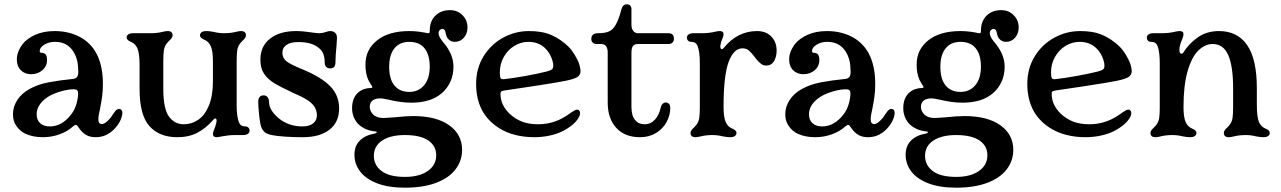

<svg xmlns="http://www.w3.org/2000/svg" viewBox="-20 -626 5936 890"><path d="M98 -6Q74 -17 57 -40.5Q40 -64 40 -96Q40 -131 60 -162Q80 -193 116 -213Q155 -235 206 -244.5Q257 -254 317 -260Q331 -261 337 -269Q343 -277 343 -294Q343 -302 341 -326Q335 -373 308 -402.5Q281 -432 234 -432Q207 -432 185.5 -419Q164 -406 164 -389Q164 -385 166.5 -383Q169 -381 173 -381Q186 -381 192 -373Q198 -365 198 -348Q198 -319 176.5 -300.5Q155 -282 124 -282Q95 -282 76.5 -300.5Q58 -319 58 -350Q58 -387 86 -423Q105 -447 143 -464.5Q181 -482 234 -482Q270 -482 302 -473.5Q334 -465 362 -448Q457 -388 457 -237Q457 -205 453.5 -179.5Q450 -154 444 -123Q436 -91 436 -71Q436 -61 440.5 -56Q445 -51 453 -51Q467 -51 489 -76Q495 -82 502 -94L515 -112Q523 -121 532 -121Q539 -121 543.5 -115.5Q548 -110 547 -99Q545 -80 534.5 -61Q524 -42 508 -26Q491 -9 470 0.5Q449 10 423 10Q398 10 380 0Q362 -10 348 -30L343 -37Q340 -42 337 -44.5Q334 -47 331 -47Q327 -47 317 -39L315 -37Q291 -16 255 -3Q219 10 178 10Q133 10 98 -6ZM311 -97Q327 -118 334.5 -145Q342 -172 342 -192Q342 -205 336 -209Q330 -213 312 -212Q279 -209 245 -197Q211 -185 191 -169Q150 -137 150 -96Q150 -70 166 -55Q182 -40 211 -40Q268 -40 311 -97Z M627 -214V-322Q627 -379 617 -402Q607 -424 587 -432Q567 -440 567 -452Q567 -461 574.5 -466.5Q582 -472 597 -472H678Q708 -472 732 -478Q748 -482 757 -482Q780 -482 780 -462Q780 -456 776 -450Q772 -444 766 -439Q756 -429 751 -422Q742 -409 739.5 -391.5Q737 -374 737 -342V-214Q737 -122 763 -86Q789 -50 832 -50Q868 -50 898.5 -70.5Q929 -91 948 -136Q967 -181 967 -251V-342Q967 -389 957 -412Q947 -434 927 -442Q907 -450 907 -462Q907 -471 914.5 -476.5Q922 -482 937 -482Q951 -482 971 -478Q995 -472 1018 -472Q1048 -472 1072 -478Q1088 -482 1097 -482Q1120 -482 1120 -462Q1120 -456 1116 -450Q1112 -444 1106 -439Q1096 -429 1091 -422Q1082 -409 1079.5 -391.5Q1077 -374 1077 -342V-140Q1077 -87 1087 -60Q1091 -50 1098 -45Q1105 -40 1117 -40Q1126 -40 1131.5 -34.5Q1137 -29 1137 -20Q1137 -12 1129.5 -6Q1122 0 1107 0H1069Q1051 0 1036 2Q1021 4 1010 6Q990 10 984 10Q967 10 967 -5Q967 -14 978 -40Q984 -58 984 -66Q984 -77 978 -77Q975 -77 968 -70Q934 -31 894.5 -10.5Q855 10 802 10Q719 10 673 -41Q627 -92 627 -214Z M1239 0Q1215 -5 1204 -16Q1192 -28 1187 -51Q1184 -67 1180.5 -100Q1177 -133 1177 -154Q1177 -169 1183.5 -176.5Q1190 -184 1202 -184Q1213 -184 1220 -176Q1227 -168 1227 -154Q1227 -130 1243.5 -107.5Q1260 -85 1285 -68Q1327 -40 1382 -40Q1414 -40 1431.5 -54Q1449 -68 1449 -92Q1449 -118 1432 -139Q1415 -160 1371 -181Q1357 -188 1342 -194Q1282 -222 1252 -240Q1222 -258 1204.5 -283.5Q1187 -309 1187 -349Q1187 -412 1232 -447Q1277 -482 1352 -482Q1384 -482 1422 -476Q1450 -472 1458 -472Q1475 -472 1491 -478Q1503 -482 1511 -482Q1528 -482 1536 -471Q1542 -464 1542 -449L1540 -416Q1535 -366 1535 -338Q1535 -323 1529 -316Q1523 -309 1511 -309Q1498 -309 1491.5 -316.5Q1485 -324 1485 -337Q1485 -360 1478.5 -376.5Q1472 -393 1455 -406Q1438 -419 1415.5 -425Q1393 -431 1363 -431Q1327 -431 1308 -418Q1289 -405 1289 -381Q1289 -357 1308 -342Q1327 -327 1379 -306Q1467 -270 1509.5 -227.5Q1552 -185 1552 -123Q1552 -60 1507.5 -25Q1463 10 1383 10Q1340 10 1302.5 7.5Q1265 5 1239 0Z M1623 91Q1623 50 1648.5 25Q1674 0 1718 -7Q1726 -9 1726 -13Q1726 -17 1718 -17Q1675 -21 1645 -47Q1630 -60 1621 -80.5Q1612 -101 1612 -124Q1612 -171 1639 -196Q1651 -207 1666.5 -212.5Q1682 -218 1698 -218Q1711 -218 1703 -229L1700 -233Q1690 -251 1687 -256Q1674 -285 1674 -327Q1674 -396 1728 -439Q1782 -482 1877 -482Q1911 -482 1948 -475Q1952 -474 1955.5 -473.5Q1959 -473 1962 -472H1965Q1969 -472 1970.5 -474Q1972 -476 1972 -482Q1972 -500 1975.5 -514Q1979 -528 1987 -540Q2014 -579 2066 -579Q2101 -579 2124 -555.5Q2147 -532 2147 -499Q2147 -471 2130.5 -451.5Q2114 -432 2088 -432Q2072 -432 2060.5 -442.5Q2049 -453 2046 -472Q2043 -492 2031 -492Q2024 -492 2018.5 -486.5Q2013 -481 2013 -472Q2013 -456 2033 -432Q2082 -376 2082 -317Q2082 -279 2068 -248Q2054 -217 2029 -195Q2003 -172 1967 -161Q1931 -150 1887 -150Q1837 -150 1777 -165Q1772 -165 1766 -167Q1753 -170 1741 -170Q1727 -170 1715 -165Q1694 -155 1694 -130Q1694 -113 1707 -98Q1724 -79 1759 -79Q1766 -79 1805 -82L1817 -83Q1862 -88 1896 -88Q2002 -88 2062 -45.5Q2122 -3 2122 69Q2122 119 2091.5 159Q2061 199 2001.5 221.5Q1942 244 1857 244Q1780 244 1727.5 223.5Q1675 203 1649 168.5Q1623 134 1623 91ZM2002 94Q2002 50 1965 25Q1928 0 1857 0Q1790 0 1751.5 25.5Q1713 51 1713 96Q1713 140 1749 167Q1785 194 1857 194Q1924 194 1963 166.5Q2002 139 2002 94ZM1972 -317Q1972 -372 1948 -402Q1924 -432 1877 -432Q1833 -432 1808.5 -402Q1784 -372 1784 -317Q1784 -259 1808.5 -229.5Q1833 -200 1877 -200Q1920 -200 1946 -231Q1972 -262 1972 -317Z M2292 -33Q2238 -68 2212.5 -119Q2187 -170 2187 -237Q2187 -309 2221.5 -365Q2256 -421 2312.5 -451.5Q2369 -482 2431 -482Q2487 -482 2523.5 -468.5Q2560 -455 2593 -429Q2617 -410 2630.5 -392Q2644 -374 2656 -350Q2663 -337 2667 -321.5Q2671 -306 2671 -296Q2671 -280 2658 -270Q2644 -260 2600 -251Q2560 -243 2455 -227L2328 -208Q2310 -206 2305 -203Q2300 -200 2300 -191Q2300 -139 2343 -98Q2369 -74 2400.5 -62Q2432 -50 2474 -50Q2544 -50 2602 -87Q2611 -93 2618 -97.5Q2625 -102 2630 -106Q2638 -111 2644 -114.5Q2650 -118 2655 -118Q2661 -118 2665 -113.5Q2669 -109 2669 -102Q2669 -88 2656 -71Q2632 -39 2584 -16Q2559 -4 2525.5 3Q2492 10 2456 10Q2410 10 2368.5 -0.5Q2327 -11 2292 -33ZM2512 -294Q2535 -300 2540.5 -306.5Q2546 -313 2544 -331Q2542 -344 2535.5 -360Q2529 -376 2519 -389Q2486 -432 2430 -432Q2395 -432 2364.5 -413.5Q2334 -395 2315.5 -362.5Q2297 -330 2297 -291Q2297 -272 2300 -265Q2303 -258 2316 -259Q2355 -263 2413.5 -273.5Q2472 -284 2512 -294Z M2797 -150V-382Q2797 -422 2766 -422H2745Q2734 -422 2727.5 -428.5Q2721 -435 2721 -445Q2721 -458 2728.5 -465Q2736 -472 2752 -472Q2785 -472 2803.5 -480.5Q2822 -489 2834 -511Q2847 -534 2857 -570L2859 -578Q2863 -593 2869 -599.5Q2875 -606 2886 -606Q2896 -606 2901.5 -600Q2907 -594 2907 -585V-512Q2907 -493 2915.5 -482.5Q2924 -472 2937 -472H3079Q3092 -472 3098 -465Q3104 -458 3104 -447Q3104 -436 3097.5 -429Q3091 -422 3079 -422H2937Q2921 -422 2914 -412.5Q2907 -403 2907 -382V-130Q2907 -90 2923.5 -70Q2940 -50 2967 -50Q2996 -50 3015.5 -71Q3035 -92 3043 -128Q3046 -143 3057 -148.5Q3068 -154 3077.5 -147.5Q3087 -141 3087 -126Q3087 -92 3070 -60.5Q3053 -29 3021 -9.5Q2989 10 2947 10Q2876 10 2836.5 -33.5Q2797 -77 2797 -150Z M3181 -10Q3181 -16 3185 -22Q3189 -28 3195 -33Q3205 -43 3210 -50Q3219 -63 3221.5 -80.5Q3224 -98 3224 -130V-332Q3224 -385 3214 -412Q3210 -422 3203 -427Q3196 -432 3184 -432Q3175 -432 3169.5 -437.5Q3164 -443 3164 -452Q3164 -460 3171.5 -466Q3179 -472 3194 -472H3232Q3267 -472 3295 -479Q3307 -482 3317 -482Q3334 -482 3334 -467Q3334 -458 3323 -432Q3319 -416 3319 -412Q3319 -398 3326 -398Q3329 -398 3334 -403Q3398 -482 3489 -482Q3531 -482 3555.5 -456.5Q3580 -431 3580 -392Q3580 -362 3567.5 -342Q3555 -322 3532 -322Q3519 -322 3508.5 -329.5Q3498 -337 3484 -354L3479 -361Q3462 -383 3450.5 -392.5Q3439 -402 3422 -402Q3381 -402 3357.5 -339Q3334 -276 3334 -130Q3334 -83 3344 -60Q3354 -38 3374 -30Q3394 -22 3394 -10Q3394 -1 3386.5 4.5Q3379 10 3364 10Q3350 10 3330 6Q3306 0 3283 0Q3253 0 3229 6Q3213 10 3204 10Q3181 10 3181 -10Z M3678 -6Q3654 -17 3637 -40.5Q3620 -64 3620 -96Q3620 -131 3640 -162Q3660 -193 3696 -213Q3735 -235 3786 -244.5Q3837 -254 3897 -260Q3911 -261 3917 -269Q3923 -277 3923 -294Q3923 -302 3921 -326Q3915 -373 3888 -402.5Q3861 -432 3814 -432Q3787 -432 3765.5 -419Q3744 -406 3744 -389Q3744 -385 3746.5 -383Q3749 -381 3753 -381Q3766 -381 3772 -373Q3778 -365 3778 -348Q3778 -319 3756.5 -300.5Q3735 -282 3704 -282Q3675 -282 3656.5 -300.5Q3638 -319 3638 -350Q3638 -387 3666 -423Q3685 -447 3723 -464.5Q3761 -482 3814 -482Q3850 -482 3882 -473.5Q3914 -465 3942 -448Q4037 -388 4037 -237Q4037 -205 4033.5 -179.5Q4030 -154 4024 -123Q4016 -91 4016 -71Q4016 -61 4020.5 -56Q4025 -51 4033 -51Q4047 -51 4069 -76Q4075 -82 4082 -94L4095 -112Q4103 -121 4112 -121Q4119 -121 4123.5 -115.5Q4128 -110 4127 -99Q4125 -80 4114.5 -61Q4104 -42 4088 -26Q4071 -9 4050 0.5Q4029 10 4003 10Q3978 10 3960 0Q3942 -10 3928 -30L3923 -37Q3920 -42 3917 -44.5Q3914 -47 3911 -47Q3907 -47 3897 -39L3895 -37Q3871 -16 3835 -3Q3799 10 3758 10Q3713 10 3678 -6ZM3891 -97Q3907 -118 3914.5 -145Q3922 -172 3922 -192Q3922 -205 3916 -209Q3910 -213 3892 -212Q3859 -209 3825 -197Q3791 -185 3771 -169Q3730 -137 3730 -96Q3730 -70 3746 -55Q3762 -40 3791 -40Q3848 -40 3891 -97Z M4178 91Q4178 50 4203.5 25Q4229 0 4273 -7Q4281 -9 4281 -13Q4281 -17 4273 -17Q4230 -21 4200 -47Q4185 -60 4176 -80.5Q4167 -101 4167 -124Q4167 -171 4194 -196Q4206 -207 4221.5 -212.5Q4237 -218 4253 -218Q4266 -218 4258 -229L4255 -233Q4245 -251 4242 -256Q4229 -285 4229 -327Q4229 -396 4283 -439Q4337 -482 4432 -482Q4466 -482 4503 -475Q4507 -474 4510.5 -473.5Q4514 -473 4517 -472H4520Q4524 -472 4525.5 -474Q4527 -476 4527 -482Q4527 -500 4530.5 -514Q4534 -528 4542 -540Q4569 -579 4621 -579Q4656 -579 4679 -555.5Q4702 -532 4702 -499Q4702 -471 4685.5 -451.5Q4669 -432 4643 -432Q4627 -432 4615.5 -442.5Q4604 -453 4601 -472Q4598 -492 4586 -492Q4579 -492 4573.5 -486.5Q4568 -481 4568 -472Q4568 -456 4588 -432Q4637 -376 4637 -317Q4637 -279 4623 -248Q4609 -217 4584 -195Q4558 -172 4522 -161Q4486 -150 4442 -150Q4392 -150 4332 -165Q4327 -165 4321 -167Q4308 -170 4296 -170Q4282 -170 4270 -165Q4249 -155 4249 -130Q4249 -113 4262 -98Q4279 -79 4314 -79Q4321 -79 4360 -82L4372 -83Q4417 -88 4451 -88Q4557 -88 4617 -45.5Q4677 -3 4677 69Q4677 119 4646.5 159Q4616 199 4556.5 221.5Q4497 244 4412 244Q4335 244 4282.5 223.5Q4230 203 4204 168.5Q4178 134 4178 91ZM4557 94Q4557 50 4520 25Q4483 0 4412 0Q4345 0 4306.5 25.5Q4268 51 4268 96Q4268 140 4304 167Q4340 194 4412 194Q4479 194 4518 166.5Q4557 139 4557 94ZM4527 -317Q4527 -372 4503 -402Q4479 -432 4432 -432Q4388 -432 4363.5 -402Q4339 -372 4339 -317Q4339 -259 4363.5 -229.5Q4388 -200 4432 -200Q4475 -200 4501 -231Q4527 -262 4527 -317Z M4847 -33Q4793 -68 4767.5 -119Q4742 -170 4742 -237Q4742 -309 4776.5 -365Q4811 -421 4867.5 -451.5Q4924 -482 4986 -482Q5042 -482 5078.5 -468.5Q5115 -455 5148 -429Q5172 -410 5185.5 -392Q5199 -374 5211 -350Q5218 -337 5222 -321.5Q5226 -306 5226 -296Q5226 -280 5213 -270Q5199 -260 5155 -251Q5115 -243 5010 -227L4883 -208Q4865 -206 4860 -203Q4855 -200 4855 -191Q4855 -139 4898 -98Q4924 -74 4955.5 -62Q4987 -50 5029 -50Q5099 -50 5157 -87Q5166 -93 5173 -97.5Q5180 -102 5185 -106Q5193 -111 5199 -114.5Q5205 -118 5210 -118Q5216 -118 5220 -113.5Q5224 -109 5224 -102Q5224 -88 5211 -71Q5187 -39 5139 -16Q5114 -4 5080.5 3Q5047 10 5011 10Q4965 10 4923.5 -0.5Q4882 -11 4847 -33ZM5067 -294Q5090 -300 5095.5 -306.5Q5101 -313 5099 -331Q5097 -344 5090.5 -360Q5084 -376 5074 -389Q5041 -432 4985 -432Q4950 -432 4919.5 -413.5Q4889 -395 4870.5 -362.5Q4852 -330 4852 -291Q4852 -272 4855 -265Q4858 -258 4871 -259Q4910 -263 4968.5 -273.5Q5027 -284 5067 -294Z M5313 -10Q5313 -16 5317 -22Q5321 -28 5327 -33Q5337 -43 5342 -50Q5351 -63 5353.5 -80.5Q5356 -98 5356 -130V-332Q5356 -385 5346 -412Q5342 -422 5335 -427Q5328 -432 5316 -432Q5307 -432 5301.5 -437.5Q5296 -443 5296 -452Q5296 -460 5303.5 -466Q5311 -472 5326 -472H5364Q5399 -472 5427 -479Q5439 -482 5449 -482Q5466 -482 5466 -467Q5466 -461 5460 -444Q5458 -438 5455 -432Q5447 -411 5447 -395Q5447 -377 5457 -377Q5462 -377 5465 -382Q5491 -424 5532.5 -453Q5574 -482 5631 -482Q5716 -482 5761 -417Q5806 -352 5806 -217V-140Q5806 -83 5816 -60Q5826 -38 5846 -30Q5866 -22 5866 -10Q5866 -1 5858.5 4.5Q5851 10 5836 10Q5822 10 5802 6Q5778 0 5755 0Q5725 0 5701 6Q5685 10 5676 10Q5653 10 5653 -10Q5653 -16 5657 -22Q5661 -28 5667 -33Q5677 -43 5682 -50Q5691 -63 5693.5 -80.5Q5696 -98 5696 -130V-217Q5696 -319 5673.5 -370.5Q5651 -422 5601 -422Q5566 -422 5535 -392Q5504 -362 5485 -296Q5466 -230 5466 -130Q5466 -83 5476 -60Q5486 -38 5506 -30Q5526 -22 5526 -10Q5526 -1 5518.5 4.5Q5511 10 5496 10Q5482 10 5462 6Q5438 0 5415 0Q5385 0 5361 6Q5345 10 5336 10Q5313 10 5313 -10Z"/></svg>

Font: Raigarh
Style: Regular
Weight: 400
Designer: jaikishan Patel
Foundry: MagicType
Version: Version 1.000;FEAKit 1.0